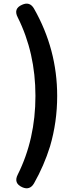

<svg xmlns="http://www.w3.org/2000/svg" viewBox="-20 -841 418 1051"><path d="M102 184Q53 162 77 115Q174 -79 174 -316Q174 -552 77 -746Q52 -794 101 -815Q143 -834 166 -794Q293 -571 293 -316Q293 -173 254 -40Q221 66 166 163Q143 202 102 184Z"/></svg>

Font: GenSenRounded TW B
Style: Regular
Weight: 700
Version: Version 1.501;PS 1;hotconv 16.6.51;makeotf.lib2.5.65220